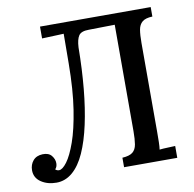

<svg xmlns="http://www.w3.org/2000/svg" viewBox="-80 -781 889 878"><g transform="rotate(-10 364.5 -342.0)"><path d="M113 16Q71 16 41.5 -4Q12 -24 12 -59Q12 -85 27.5 -103.5Q43 -122 72 -123Q100 -124 113.5 -107.5Q127 -91 127 -72Q127 -55 117 -45Q124 -38 134 -38Q150 -38 171 -66Q192 -94 212.5 -151.5Q233 -209 247 -298.5Q261 -388 262 -511L263 -649L240 -648L162 -645V-700H676V-656Q644 -655 629 -642.5Q614 -630 610 -606.5Q606 -583 606 -545V-134Q606 -107 605.5 -85.5Q605 -64 603 -51Q620 -53 640 -53.5Q660 -54 676 -55V0H429V-44Q462 -46 477 -58Q492 -70 496 -94Q500 -118 500 -155V-649L379 -647Q344 -647 332.5 -630Q321 -613 319 -576Q318 -474 309.5 -384.5Q301 -295 285 -221.5Q269 -148 245 -94.5Q221 -41 187.5 -12.5Q154 16 113 16Z"/></g></svg>

Font: Lora Medium
Style: Regular
Weight: 500
Designer: Olga Karpushina, Alexei Vanyashin (Cyrillic)
Foundry: Cyreal
Version: Version 3.004